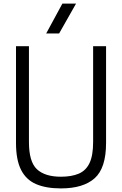

<svg xmlns="http://www.w3.org/2000/svg" viewBox="-20 -1037 679 1068"><path d="M403 -851ZM309 -851H237L327 -1017H403ZM319 11Q236 11 180.5 -13Q125 -37 97 -92.5Q69 -148 69 -242V-780H141V-247Q141 -137 185.5 -95.5Q230 -54 319 -54Q378 -54 418 -71Q458 -88 478 -130Q498 -172 498 -247V-780H570V-242Q570 -102 506.5 -45.5Q443 11 319 11Z"/></svg>

Font: Tanohe Sans
Style: Regular
Weight: 400
Designer: Village Type and Design LLC & Cristiano Sobral
Foundry: Cooper Hewitt Smithsonian Design Museum
Version: Version 1.00;September 29, 2021;FontCreator 13.0.0.2655 64-b